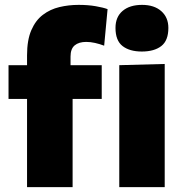

<svg xmlns="http://www.w3.org/2000/svg" viewBox="-20 -768 748 788"><path d="M91 0V-362H15V-500.5H91V-541Q91 -603.5 108.5 -644Q126 -684.5 156 -707.2Q186 -730 224 -739Q262 -748 303 -748Q341.5 -748 373 -742.5Q404.5 -737 421.5 -730.5L407.5 -580.5Q389 -587.5 370 -591.8Q351 -596 334 -596Q303.5 -596 286.5 -581.8Q269.5 -567.5 269.5 -536V-500.5H397.5V-362H278V0ZM469.5 0V-500.5L656 -505.5V0ZM562 -556.5Q512 -556.5 483 -579Q454 -601.5 454 -653.5Q454 -698.5 483.2 -723.2Q512.5 -748 563 -748Q613 -748 642 -722.2Q671 -696.5 671 -653.5Q671 -601.5 642 -579Q613 -556.5 562 -556.5Z"/></svg>

Font: Commissioner ExtraBold
Style: Regular
Weight: 800
Designer: Kostas Bartsokas
Foundry: Kostas Bartsokas
Version: Version 1.000; ttfautohint (v1.8.3)